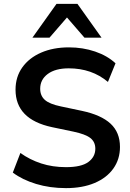

<svg xmlns="http://www.w3.org/2000/svg" viewBox="-20 -959 671 989"><path d="M320 10Q237 10 166 -11.5Q95 -33 46 -70L85 -171Q134 -136 192.5 -117Q251 -98 320 -98Q399 -98 435 -124.5Q471 -151 471 -193Q471 -228 445.5 -248Q420 -268 358 -281L248 -304Q60 -344 60 -497Q60 -563 95 -612Q130 -661 192 -688Q254 -715 335 -715Q407 -715 470 -693.5Q533 -672 575 -633L536 -537Q453 -607 334 -607Q265 -607 226 -578Q187 -549 187 -502Q187 -466 211 -444.5Q235 -423 293 -411L402 -388Q501 -367 549.5 -322Q598 -277 598 -202Q598 -139 564 -91Q530 -43 467.5 -16.5Q405 10 320 10ZM147 -765 271 -939H379L503 -765H415L325 -869L235 -765Z"/></svg>

Font: Nunito Sans
Style: Bold
Weight: 700
Designer: Vernon Adams
Foundry: Vernon Adams
Version: Version 3.101; ttfautohint (v1.8.4.7-5d5b);gftools[0.9.27]